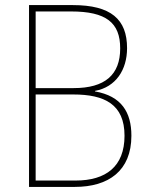

<svg xmlns="http://www.w3.org/2000/svg" viewBox="-20 -734 586 754"><path d="M266 -714H94V0H274C406 0 496 -63 496 -201C496 -293 457 -357 353 -375V-377C435 -392 479 -460 479 -545C479 -658 416 -714 266 -714ZM269 -388H120V-689H259C397 -689 452 -645 452 -544C452 -440 392 -388 269 -388ZM120 -363H268C391 -363 469 -324 469 -201C469 -80 396 -25 277 -25H120Z"/></svg>

Font: Noto Sans Armenian SemiCondensed Thin
Style: Regular
Weight: 100
Width: 4
Designer: Monotype Design Team
Foundry: Monotype Imaging Inc.
Version: Version 2.008